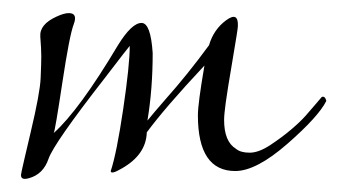

<svg xmlns="http://www.w3.org/2000/svg" viewBox="-20 -257 518 293"><path d="M339 4Q282 4 282 -81Q282 -99 292 -157Q232 -93 204 -55Q203 -21 166 0Q149 10 149 4Q158 -23 168 -90.5Q178 -158 178 -187Q176 -185 140 -138Q62 -38 54 -14.5Q46 9 24 15Q20 16 18 16Q12 16 12 10Q12 8 17.5 -15.5Q23 -39 27 -56Q41 -115 42 -137.5Q43 -160 43 -171Q43 -182 41.5 -201Q40 -220 67 -232Q78 -237 85 -237Q99 -237 92.5 -220Q86 -203 75 -130Q64 -57 62 -54Q101 -89 160 -188Q181 -222 196 -222Q210 -222 213 -176Q213 -121 205 -73Q213 -83 233 -106Q266 -143 299 -188Q306 -212 325 -226Q344 -240 343 -217Q343 -213 335 -166Q327 -119 324.5 -100.5Q322 -82 322 -74Q322 -41 340 -30Q347 -24 361 -24Q375 -24 393 -36Q411 -48 424.5 -59.5Q438 -71 446.5 -80.5Q455 -90 462.5 -99Q470 -108 471 -109Q476 -111 478 -103Q466 -79 418.5 -37.5Q371 4 339 4Z"/></svg>

Font: Lovers Quarrel
Style: Regular
Weight: 400
Designer: Robert E. Leuschke
Foundry: Robert E. Leuschke
Version: Version 1.001